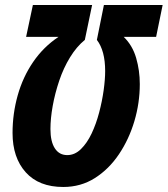

<svg xmlns="http://www.w3.org/2000/svg" viewBox="-20 -734 668 765"><path d="M232 11Q135 11 82.5 -47.5Q30 -106 30 -204Q30 -281 50.5 -354Q71 -427 112 -487Q153 -547 213 -587H84L111 -714H347L318 -575Q285 -548 259 -505.5Q233 -463 216 -412.5Q199 -362 190 -312Q181 -262 181 -220Q181 -170 198.5 -143Q216 -116 248 -116Q278 -116 302.5 -140Q327 -164 345 -202Q363 -240 375 -285.5Q387 -331 393 -374.5Q399 -418 399 -451Q399 -532 366 -575L394 -714H628L602 -587H473Q508 -553 522.5 -503Q537 -453 537 -399Q537 -324 515.5 -251.5Q494 -179 454 -119.5Q414 -60 358 -24.5Q302 11 232 11Z"/></svg>

Font: Noto Sans ExtraCondensed ExtraBold
Style: Italic
Weight: 800
Width: 2
Italic angle: -12°
Designer: Monotype Design Team
Foundry: Monotype Imaging Inc.
Version: Version 2.013; ttfautohint (v1.8.4.7-5d5b)